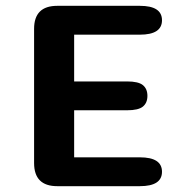

<svg xmlns="http://www.w3.org/2000/svg" viewBox="-20 -639 659 659"><path d="M536 -569.5Q536 -520 460 -520H234.5V-359.5H416Q455 -359.5 470.5 -346.8Q486 -334 486 -310Q486 -286 470.5 -273.2Q455 -260.5 416 -260.5H234.5V-99H460Q536 -99 536 -49.5Q536 0 460 0H176.5Q97 0 97 -79.5V-540Q97 -619 176.5 -619H460Q536 -619 536 -569.5Z"/></svg>

Font: Sono ExtraLight Monospace SemiBold
Style: Regular
Weight: 600
Version: Version 2.112